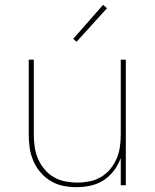

<svg xmlns="http://www.w3.org/2000/svg" viewBox="-20 -767 640 795"><path d="M297 8Q269 8 241.5 2.5Q214 -3 190 -17.5Q166 -32 147.5 -53.5Q129 -75 118 -101Q107 -127 103 -154.5Q99 -182 99 -210V-520H120V-210Q120 -185 123.5 -159.5Q127 -134 137 -110.5Q147 -87 163.5 -67Q180 -47 202 -34Q224 -21 249.5 -16Q275 -11 300 -11Q325 -11 350.5 -16Q376 -21 398 -34Q420 -47 436.5 -67Q453 -87 463 -110.5Q473 -134 476.5 -159.5Q480 -185 480 -210V-520H501V0H480V-113Q470 -85 452 -61Q434 -37 409.5 -21Q385 -5 355.5 1.5Q326 8 297 8ZM297 -594 283 -606 407 -747 423 -733Z"/></svg>

Font: Iosevka SS04 Thin Extended
Style: Regular
Weight: 100
Width: 7
Monospace: yes
Designer: Belleve Invis
Foundry: Belleve Invis
Version: Version 19.0.0; ttfautohint (v1.8.4)